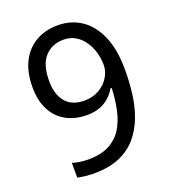

<svg xmlns="http://www.w3.org/2000/svg" viewBox="-135 -822 820 929"><g transform="rotate(-20 275.5 -357.0)"><path d="M190 10Q171 10 147 7.5Q123 5 106 1V-75Q123 -69 144.5 -66Q166 -63 187 -63Q253 -63 296 -86Q339 -109 363 -148.5Q387 -188 398 -240Q409 -292 411 -350H405Q392 -327 371.5 -308Q351 -289 322.5 -278Q294 -267 255 -267Q194 -267 148 -292.5Q102 -318 77 -366.5Q52 -415 52 -484Q52 -559 78.5 -612.5Q105 -666 154 -695Q203 -724 269 -724Q335 -724 387.5 -690Q440 -656 471 -586Q502 -516 502 -409Q502 -348 494.5 -287.5Q487 -227 467 -173.5Q447 -120 412 -78.5Q377 -37 322.5 -13.5Q268 10 190 10ZM267 -337Q311 -337 344 -356.5Q377 -376 395 -406Q413 -436 413 -467Q413 -500 404 -532Q395 -564 377 -590.5Q359 -617 332.5 -633Q306 -649 270 -649Q212 -649 175 -609Q138 -569 138 -484Q138 -416 170.5 -376.5Q203 -337 267 -337Z"/></g></svg>

Font: hingu115
Style: Book
Weight: 400
Designer: Jelle Bosma - Monotype Design Team
Foundry: Monotype Imaging Inc.
Version: Version 2.003